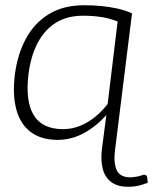

<svg xmlns="http://www.w3.org/2000/svg" viewBox="-20 -528 585 733"><path d="M369 42 386 -89Q348 -46 300.5 -20Q253 6 200 6Q138 6 98 -23.5Q58 -53 42.5 -109.5Q27 -166 37 -245Q47 -321 79 -380.5Q111 -440 166.5 -474Q222 -508 301 -508Q335 -508 366.5 -505Q398 -502 427.5 -495.5Q457 -489 484 -477L419 46ZM220 -35Q268 -35 311.5 -60Q355 -85 391 -131L429 -446Q399 -458 367 -463Q335 -468 297 -468Q236 -468 193 -441Q150 -414 124 -364.5Q98 -315 89 -247Q76 -141 109 -88Q142 -35 220 -35ZM468 185Q428 185 404 166.5Q380 148 372 115.5Q364 83 369 42L419 46Q413 94 425.5 121.5Q438 149 478 149Q487 149 494.5 147.5Q502 146 509 145Q517 143 522.5 141Q528 139 531 139Q534 139 537.5 141Q541 143 542 150L544 170Q530 175 518 178.5Q506 182 494 183.5Q482 185 468 185Z"/></svg>

Font: Aleo Light
Style: Italic
Weight: 300
Italic angle: -7°
Designer: Alessio Laiso
Foundry: Alessio Laiso
Version: Version 2.001;gftools[0.9.29]